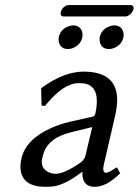

<svg xmlns="http://www.w3.org/2000/svg" viewBox="-20 -718 541 748"><path d="M470.2 -653.8H226.1Q214.4 -655.3 216.3 -668.9Q219.7 -686 235.8 -695.3Q240.7 -697.8 244.6 -698.2H489.3Q502 -696.8 500.5 -684.1Q496.6 -666 479 -656.7Q474.6 -653.8 470.2 -653.8ZM209 -573.2Q215.3 -603.5 246.1 -615.2Q255.9 -618.7 264.6 -619.1Q293 -619.1 300.3 -592.8Q302.7 -582.5 300.8 -573.2Q294.4 -543 263.7 -530.8Q254.4 -526.9 245.1 -526.9Q216.8 -526.9 209.5 -553.2Q207 -563.5 209 -573.2ZM368.7 -573.2Q375 -603.5 406.2 -615.2Q415.5 -619.1 424.8 -619.1Q453.1 -619.1 460.4 -592.8Q462.9 -582.5 460.9 -573.2Q454.6 -543 423.8 -530.8Q414.6 -526.9 404.8 -526.9Q376.5 -526.9 369.1 -553.2Q366.7 -563.5 368.7 -573.2ZM339.4 -223.1 254.9 -202.1Q171.4 -181.6 150.4 -123.5Q147 -113.3 144.5 -102.1Q136.2 -63.5 168.5 -47.4Q181.6 -41 197.8 -41Q231.4 -41.5 293 -84Q308.6 -95.7 312.5 -109.9ZM384.3 -76.2Q377.4 -45.4 393.6 -44.9Q405.3 -45.9 434.1 -65.9L436.5 -64L448.2 -43Q395.5 9.8 349.1 9.8Q302.7 9.8 300.8 -39.1Q300.8 -43.9 301.3 -47.9H299.3Q234.4 1 190.4 7.8Q175.3 9.8 157.7 9.8Q65.9 9.8 60.1 -59.6Q58.6 -77.6 63 -98.1Q79.1 -174.3 178.2 -218.8Q211.9 -233.9 250.5 -243.2L343.3 -264.2Q349.6 -267.6 351.6 -275.9Q375 -387.2 301.3 -393.6Q294.4 -394 286.6 -394Q229 -394 161.6 -313Q157.7 -308.6 154.8 -305.2L142.1 -306.2L140.1 -373L144 -377Q229 -438.5 305.2 -439Q439.9 -439 436.5 -322.3Q435.5 -300.8 430.7 -276.9Q429.7 -272.5 415 -208.5Q388.2 -93.8 384.3 -76.2Z"/></svg>

Font: Linux Biolinum Capitals O
Style: Italic Samll Caps
Weight: 400
Italic angle: -12°
Designer: Philipp H. Poll
Foundry: Philipp H. Poll
Version: Version 0.6.2